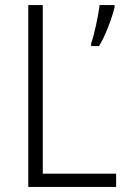

<svg xmlns="http://www.w3.org/2000/svg" viewBox="-20 -734 497 754"><path d="M91 0H436V-52H148V-714H91ZM430 -706V-714H371C367 -676 349 -592 338 -564V-553H369C394 -594 420 -663 430 -706Z"/></svg>

Font: Noto Sans Gujarati UI SemiCondensed Light
Style: Regular
Weight: 300
Width: 4
Designer: Jelle Bosma - Monotype Design Team, Universal Thirst
Foundry: Monotype Imaging Inc.
Version: Version 2.106